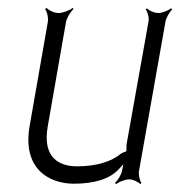

<svg xmlns="http://www.w3.org/2000/svg" viewBox="-20 -454 456 486"><path d="M94 -431C99 -425 103 -409 101 -398L55 -135C36 -25 106 11 167 11C219 11 258 -1 281 -26C284 -29 288 -34 292 -38L289 -22C287 -11 277 4 271 9L274 12C280 7 296 0 307 0C317 0 331 7 335 12L338 9C334 4 330 -11 332 -22L399 -400C401 -410 410 -425 416 -430L413 -433C407 -428 391 -421 381 -421C370 -421 356 -428 352 -433L349 -430C353 -425 358 -410 356 -400L301 -92C300 -89 300 -77 300 -71C296 -70 289 -67 286 -65C262 -45 225 -33 175 -33C134 -33 86 -51 101 -135L147 -398C149 -409 159 -425 166 -431L164 -434C157 -428 139 -421 128 -421C117 -421 103 -428 98 -434Z"/></svg>

Font: Armata Saber
Style: RgIta
Weight: 400
Designer: Jasper
Foundry: Cannot Into Space Fonts
Version: Version 0.970